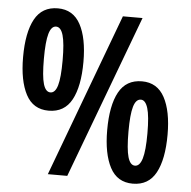

<svg xmlns="http://www.w3.org/2000/svg" viewBox="-52 -776 831 837"><g transform="rotate(5 363.5 -357.5)"><path d="M35 -499Q35 -607 67 -665.5Q99 -724 168 -724Q235 -724 267 -664.5Q299 -605 299 -501Q299 -394 267 -335Q235 -276 166 -276Q98 -276 66.5 -336Q35 -396 35 -499ZM539 -714 272 0H187L453 -714ZM126 -500Q126 -423 136 -389.5Q146 -356 167 -356Q188 -356 198 -390Q208 -424 208 -500Q208 -575 198 -609.5Q188 -644 167 -644Q146 -644 136 -609.5Q126 -575 126 -500ZM428 -214Q428 -322 460 -380.5Q492 -439 561 -439Q628 -439 660 -379.5Q692 -320 692 -217Q692 -109 660 -50Q628 9 559 9Q491 9 459.5 -51Q428 -111 428 -214ZM521 -216Q521 -139 531 -104.5Q541 -70 562 -70Q583 -70 593.5 -104.5Q604 -139 604 -215Q604 -291 593.5 -325Q583 -359 563 -359Q541 -359 531 -324.5Q521 -290 521 -216Z"/></g></svg>

Font: Noto Sans Sinhala ExtraCondensed SemiBold
Style: Regular
Weight: 600
Width: 2
Designer: Jelle Bosma - Monotype Design Team
Foundry: Monotype Imaging Inc.
Version: Version 2.006; ttfautohint (v1.8.4.7-5d5b)